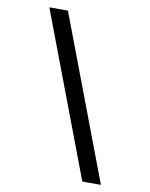

<svg xmlns="http://www.w3.org/2000/svg" viewBox="-94 -779 788 1007"><g transform="rotate(10 300.0 -275.0)"><path d="M415 160 86 -710H185L514 160Z"/></g></svg>

Font: Source Code Pro SemiBold
Style: Regular
Weight: 600
Monospace: yes
Designer: Paul D. Hunt, Teo Tuominen
Foundry: Adobe Systems Incorporated
Version: Version 1.018;hotconv 1.0.116;makeotfexe 2.5.65601